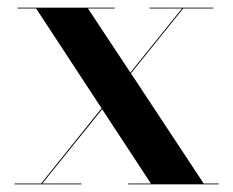

<svg xmlns="http://www.w3.org/2000/svg" viewBox="-20 -480 607 500"><path d="M18 -2V0H192V-2H90L246 -195.5L373 -2H313.5V0H549.5V-2H510.5L321 -289L457 -458H535.5V-460H369.5V-458H454L319.5 -291L209 -458H279V-460H25.5V-458H74L244.5 -198L87 -2Z"/></svg>

Font: Bodoni* 96pt Medium
Style: Regular
Weight: 500
Version: Version 2.3